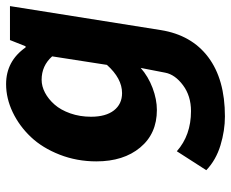

<svg xmlns="http://www.w3.org/2000/svg" viewBox="-86 -478 780 649"><g transform="rotate(-90 304.5 -153.0)"><path d="M235.8 216.8Q188 216.8 138.2 201.7Q88.4 186.5 54.2 153.8L118.2 54.2Q172.4 102.1 253.9 102.1Q305.2 102.1 341.3 75.2Q377.4 48.3 383.8 15.1L399.9 -67.9Q371.1 -42.5 332.3 -27.8Q293.5 -13.2 257.8 -13.2Q177.7 -13.2 130.9 -69.6Q84 -126 84 -217.8Q84 -283.7 106.7 -341.8Q129.4 -399.9 166.3 -439Q203.1 -478 250 -500.5Q296.9 -522.9 345.2 -522.9Q422.9 -522.9 469.2 -457H473.1L494.1 -509.8H608.9L527.8 0Q511.2 104 436.3 160.4Q361.3 216.8 235.8 216.8ZM314.9 -130.9Q364.3 -130.9 410.2 -182.1L439 -367.2Q407.2 -402.8 359.9 -402.8Q337.9 -402.8 316.2 -391.4Q294.4 -379.9 276.1 -359.1Q257.8 -338.4 246.3 -305.9Q234.9 -273.4 234.9 -235.8Q234.9 -186 256.3 -158.4Q277.8 -130.9 314.9 -130.9Z"/></g></svg>

Font: Office Code Pro D Bold Italic
Style: Regular
Weight: 700
Italic angle: -9°
Designer: Nathan Rutzky & Paul D. Hunt
Foundry: Adobe Systems Incorporated
Version: Version 1.004;PS 001.004;hotconv 1.0.70;makeotf.lib2.5.58329